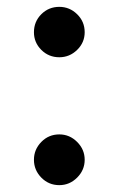

<svg xmlns="http://www.w3.org/2000/svg" viewBox="-20 -530 345 560"><path d="M153 -363Q122 -363 100.5 -384.5Q79 -406 79 -436Q79 -467 100.5 -488.5Q122 -510 153 -510Q183 -510 205 -488.5Q227 -467 227 -436Q227 -406 205 -384.5Q183 -363 153 -363ZM153 10Q122 10 100.5 -12Q79 -34 79 -64Q79 -94 100.5 -116Q122 -138 153 -138Q183 -138 205 -116Q227 -94 227 -64Q227 -34 205 -12Q183 10 153 10Z"/></svg>

Font: Oakes Grotesk
Style: Bold Italic
Weight: 600
Italic angle: -8°
Designer: Samuel Oakes
Foundry: Samuel Oakes
Version: Version 1.000;PS 001.000;hotconv 1.0.88;makeotf.lib2.5.64775